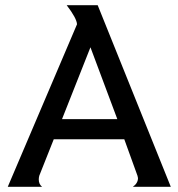

<svg xmlns="http://www.w3.org/2000/svg" viewBox="-20 -723 688 743"><path d="M358 -703 641 0H494Q514 -14 514 -34Q514 -35 512 -43L461 -184H188L132 -43Q130 -35 130 -29Q130 -10 143 0H10L278 -629Q277 -652 238 -703ZM220 -262H434L330 -540Z"/></svg>

Font: GFS Complutum
Style: Regular
Weight: 400
Designer: George D. Matthiopoulos
Foundry: George D. Matthiopoulos
Version: Version 1.000